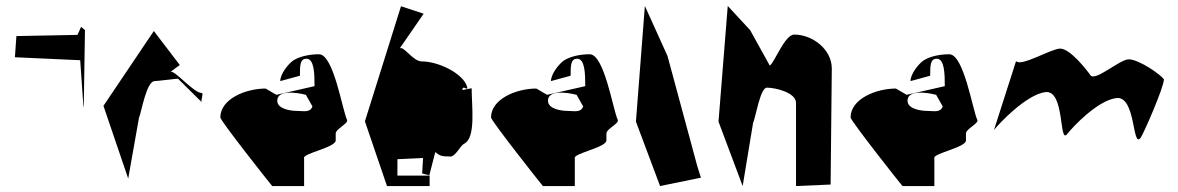

<svg xmlns="http://www.w3.org/2000/svg" viewBox="-20 -624 3950 644"><path d="M30 -432 249 -422 260 -264 261 -269 265 -523 252 -534 240 -507 35 -503Z M327 -269 410 -25 446 -228C455 -250 471 -352 499 -352C507 -352 570 -360 577 -360L656 -282C654 -288 663 -312 657 -312C629 -312 566 -390 552 -383L583 -406L496 -520ZM657 -280C656 -280 656 -281 656 -282C656 -282 657 -280 657 -280Z M719 -230C719 -219 889 -4 893 0H1000V-93C992 -109 1106 -129 1106 -153V-176C1106 -192 1150 -210 1144 -222C1128 -256 1099 -442 1050 -442C1016 -442 982 -434 962 -420C946 -408 920 -376 920 -352L986 -370C986 -404 986 -427 1008 -427C1034 -427 1035 -377 1035 -335L907 -306L871 -327C804 -327 719 -292 719 -230ZM910 -286C910 -332 1006 -306 1006 -306L1028 -267C1020 -245 998 -252 976 -252C956 -252 910 -258 910 -286Z M1204 -217 1278 0H1421V-35H1313V-90L1399 -94L1396 -42L1420 -36L1440 -114C1455 -102 1459 -99 1491 -99C1508 -99 1524 -136 1537 -142C1577 -162 1562 -268 1562 -328L1531 -322C1531 -342 1551 -316 1547 -332C1535 -377 1451 -418 1395 -418C1365 -418 1335 -470 1321 -462L1401 -578L1325 -603Z M1627 -230C1627 -219 1797 -4 1801 0H1908V-93C1900 -109 2014 -129 2014 -153V-176C2014 -192 2058 -210 2052 -222C2036 -256 2007 -442 1958 -442C1924 -442 1890 -434 1870 -420C1854 -408 1828 -376 1828 -352L1894 -370C1894 -404 1894 -427 1916 -427C1942 -427 1943 -377 1943 -335L1815 -306L1779 -327C1712 -327 1627 -292 1627 -230ZM1818 -286C1818 -332 1914 -306 1914 -306L1936 -267C1928 -245 1906 -252 1884 -252C1864 -252 1818 -258 1818 -286Z M2113 -216 2194 0 2331 -28 2319 -66 2219 -436 2143 -604Z M2390 -216 2471 0 2506 -212C2514 -228 2530 -330 2552 -330C2582 -330 2650 -313 2650 -279V0L2766 -5L2770 -394C2770 -458 2706 -508 2644 -508C2612 -508 2578 -414 2562 -404L2496 -523L2421 -604Z M2833 -230C2833 -219 3003 -4 3007 0H3114V-93C3106 -109 3220 -129 3220 -153V-176C3220 -192 3264 -210 3258 -222C3242 -256 3213 -442 3164 -442C3130 -442 3096 -434 3076 -420C3060 -408 3034 -376 3034 -352L3100 -370C3100 -404 3100 -427 3122 -427C3148 -427 3149 -377 3149 -335L3021 -306L2985 -327C2918 -327 2833 -292 2833 -230ZM3024 -286C3024 -332 3120 -306 3120 -306L3142 -267C3134 -245 3112 -252 3090 -252C3070 -252 3024 -258 3024 -286Z M3314 -188C3331 -210 3423 -307 3486 -315C3553 -324 3531 -136 3560 -175C3577 -197 3661 -287 3724 -295C3791 -304 3777 -123 3806 -162C3815 -174 3884 -331 3884 -358C3873 -374 3800 -425 3766 -425C3736 -425 3655 -351 3638 -371C3627 -387 3570 -461 3536 -461C3506 -461 3405 -399 3388 -419Z"/></svg>

Font: Corrode
Style: Regular
Weight: 400
Designer: Mew Too
Version: Version 0.532